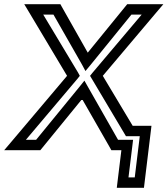

<svg xmlns="http://www.w3.org/2000/svg" viewBox="-64 -694 802 919"><path d="M628 180 658 -67 661 -92H636H571L428 -331L684 -634L718 -674H669H558H545L536 -663L356 -442L231 -663L225 -674H212H101H52L76 -634L257 -331L-10 -15L-44 25H5H116H129L138 14L329 -220L463 14L469 25H482H517L498 180L495 205H520H600H625L628 180ZM581 155H551L570 0L573 -25H548H501L357 -278L340 -308L316 -278L109 -25H60L306 -316L318 -331L310 -346L143 -624H192L329 -384L345 -354L370 -384L565 -624H614L379 -346L367 -331L376 -316L533 -52L539 -42H552H605L581 155Z"/></svg>

Font: Gamestation Text Outline
Style: Italic
Weight: 400
Designer: Jonas Hecksher
Foundry: Jonas Hecksher, Playtypeª, e-types AS
Version: Version 1.003